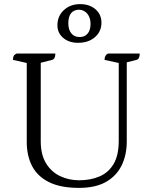

<svg xmlns="http://www.w3.org/2000/svg" viewBox="-20 -901 739 933"><path d="M364 12Q274 12 218 -16Q162 -44 136 -94Q110 -144 110 -211V-595L43 -610Q43 -622 46.5 -629Q50 -636 61 -641H249Q249 -614 233 -610L178 -596V-215Q178 -149 204 -107Q230 -65 272.5 -45Q315 -25 364 -25Q421 -25 464.5 -44Q508 -63 532.5 -105Q557 -147 557 -217V-595L488 -610Q488 -633 505 -641H659Q659 -614 643 -610L596 -598V-214Q596 -148 571 -97Q546 -46 495 -17Q444 12 364 12ZM359 -693Q315 -693 287 -717Q259 -741 259 -778Q259 -823 290.5 -852Q322 -881 369 -881Q415 -881 444 -856Q473 -831 473 -791Q473 -748 441.5 -720.5Q410 -693 359 -693ZM367 -721Q392 -721 406 -738Q420 -755 420 -785Q420 -815 404.5 -834Q389 -853 364 -854Q312 -852 312 -788Q312 -757 326.5 -739Q341 -721 367 -721Z"/></svg>

Font: Petrona Light
Style: Regular
Weight: 300
Designer: Ringo R. Seeber
Foundry: Ringo R. Seeber
Version: Version 2.001; ttfautohint (v1.8.3)